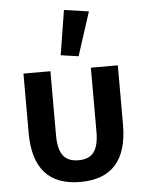

<svg xmlns="http://www.w3.org/2000/svg" viewBox="-56 -850 690 908"><g transform="rotate(-5 289.0 -396.5)"><path d="M193 -217Q193 -153 215.5 -122Q238 -91 289 -91Q340 -91 362.5 -122Q385 -153 385 -217V-522H513V-241Q513 12 289 12Q65 12 65 -241V-522H193ZM332 -581 248 -593 282 -805 399 -788Z"/></g></svg>

Font: IBM Plex Sans SmBld
Style: Regular
Weight: 600
Designer: Mike Abbink, Paul van der Laan, Pieter van Rosmalen
Foundry: Bold Monday
Version: Version 3.005